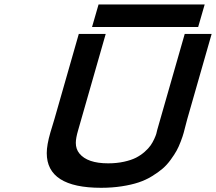

<svg xmlns="http://www.w3.org/2000/svg" viewBox="-20 -849 988 878"><path d="M442.4 9.8Q193.8 9.8 193.8 -148.9Q193.8 -186 210.4 -243.2Q213.4 -253.9 220 -274.9Q226.6 -295.9 229 -304.7L340.3 -693.8H463.4L337.4 -253.9Q326.7 -217.8 326.7 -195.8Q326.7 -167.5 342.8 -147.5Q379.4 -102.1 474.6 -102.1Q513.7 -102.1 546.9 -109.4Q580.1 -116.7 602.1 -127.9Q624 -139.2 641.6 -154.8Q659.2 -170.4 668.7 -184.1Q678.2 -197.8 685.3 -213.4Q692.4 -229 694.6 -236.8Q696.8 -244.6 698.2 -251.5Q698.7 -253.4 698.7 -253.9L824.7 -693.8H947.8L836.4 -304.7Q834.5 -297.9 829.1 -276.9Q823.7 -255.9 819.8 -241.2Q815.9 -226.6 806.6 -202.1Q797.4 -177.7 787.4 -159.7Q777.3 -141.6 760.3 -118.2Q743.2 -94.7 723.6 -77.9Q704.1 -61 675.5 -43.5Q647 -25.9 614 -14.9Q581.1 -3.9 536.9 2.9Q492.7 9.8 442.4 9.8ZM430.7 -828.6H916L886.2 -725.6H400.9Z"/></svg>

Font: Cantarell
Style: Bold Italic
Weight: 700
Italic angle: -16°
Designer: Dave Crossland
Version: Version 1.004